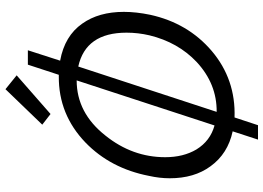

<svg xmlns="http://www.w3.org/2000/svg" viewBox="-154 -734 987 720"><g transform="rotate(-90 340.0 -374.5)"><path d="M644 -305Q613 -164 509 -75Q402 16 259 11L230 99H176L207 4Q123 -14 76 -79Q31 -140 31 -232Q31 -270 40 -310Q68 -454 165 -548Q270 -649 413 -648H419L457 -764H511L472 -643Q565 -626 611 -560Q655 -498 655 -404Q655 -358 644 -305ZM567 -308Q577 -351 577 -394Q577 -547 450 -575L280 -56Q385 -55 467 -131Q541 -201 567 -308ZM229 -64 398 -581Q276 -581 191 -473Q110 -372 110 -249Q110 -181 139 -132Q171 -80 229 -64ZM365 -848 417 -806 272 -679 232 -710Z"/></g></svg>

Font: GFS Neohellenic Rg
Style: Italic
Weight: 400
Italic angle: -12°
Designer: Takis Katsoulidis and George D. Matthiopoulos
Foundry: Takis Katsoulidis and George D. Matthiopoulos
Version: Version 1.0